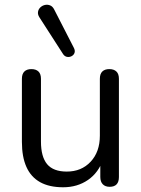

<svg xmlns="http://www.w3.org/2000/svg" viewBox="-20 -787 601 816"><path d="M248.4 8.9Q189.5 8.9 150.5 -12.8Q111.6 -34.5 92.4 -77.3Q73.1 -120.2 73.1 -184V-452Q73.1 -472.9 83.6 -483.1Q94 -493.3 113.4 -493.3Q132.8 -493.3 143.5 -483.1Q154.1 -472.9 154.1 -452V-185.2Q154.1 -120.5 180.4 -89.1Q206.7 -57.8 263.9 -57.8Q326.1 -57.8 365.2 -99.7Q404.4 -141.6 404.4 -210.3V-452Q404.4 -472.9 414.8 -483.1Q425.2 -493.3 444.6 -493.3Q464 -493.3 474.7 -483.1Q485.4 -472.9 485.4 -452V-34.8Q485.4 6.9 446.1 6.9Q427.2 6.9 416.7 -4Q406.3 -14.9 406.3 -34.8V-126.2L419.3 -112.1Q399.3 -53.3 353.9 -22.2Q308.5 8.9 248.4 8.9ZM248.3 -556.8 147.6 -713.2Q139.8 -725.4 141.5 -736.4Q143.2 -747.5 151.2 -755.3Q159.3 -763.1 170.3 -765.8Q181.3 -768.5 192.5 -764.3Q203.8 -760.1 210.7 -745.9L294.2 -583.1Q300 -571.3 296.6 -562Q293.2 -552.8 283.9 -548.1Q274.6 -543.5 264.9 -545.3Q255.1 -547 248.3 -556.8Z"/></svg>

Font: Nunito ExtraLight
Style: Regular
Weight: 200
Designer: Vernon Adams
Foundry: Vernon Adams
Version: Version 3.602